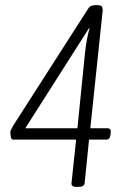

<svg xmlns="http://www.w3.org/2000/svg" viewBox="-20 -722 510 744"><path d="M274 2Q256 2 257 -12L275 -181H31Q24 -181 22 -191.5Q20 -202 20 -211Q20 -214 23.5 -221Q27 -228 31 -235L322 -689Q326 -696 332.5 -699Q339 -702 351 -702H356Q371 -702 374.5 -697Q378 -692 378 -682L330 -225H397Q411 -225 409 -207L408 -199Q406 -181 392 -181H325L308 -12Q306 2 286 2ZM327 -612 325 -613 78 -225H280L309 -513Q312 -543 317 -569.5Q322 -596 327 -612Z"/></svg>

Font: Asap Condensed Condensed ExtraLight
Style: Italic
Weight: 200
Width: 3
Italic angle: -6°
Designer: Pablo Cosgaya
Foundry: Omnibus-Type
Version: Version 3.001; ttfautohint (v1.8.4.7-5d5b)